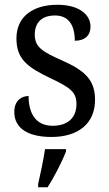

<svg xmlns="http://www.w3.org/2000/svg" viewBox="-20 -565 458 806"><path d="M196 10C307 10 379 -45 379 -146C379 -230 336 -269 239 -312C157 -348 126 -368 126 -420C126 -467 152 -500 211 -500C266 -500 294 -462 294 -394C337 -394 360 -417 360 -453C360 -503 313 -545 221 -545C118 -545 49 -495 49 -404C49 -318 93 -284 191 -237C277 -197 301 -177 301 -128C301 -72 266 -37 201 -37C128 -37 100 -92 100 -162C74 -162 40 -146 40 -95C40 -25 100 10 196 10ZM140 208V221H180C207 179 241 113 257 71V61H169C162 109 150 164 140 208Z"/></svg>

Font: Noto Serif Lao SemiCondensed
Style: Regular
Weight: 400
Width: 4
Designer: Monotype Design Team
Foundry: Monotype Imaging Inc.
Version: Version 2.003